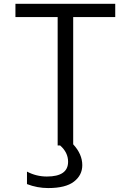

<svg xmlns="http://www.w3.org/2000/svg" viewBox="-20 -750 674 990"><path d="M228.5 219.7Q171.9 219.7 119.1 199.2V134.8Q167 160.2 221.7 160.2Q331.1 160.2 331.1 84Q331.1 36.1 290 0H277.3V-662.1H59.6V-730.5H574.2V-662.1H357.4V-5.9Q404.3 44.9 404.3 101.6Q404.3 153.3 361.3 186.5Q318.4 219.7 228.5 219.7Z"/></svg>

Font: Gen Shin Gothic Normal
Style: Regular
Weight: 300
Designer: [Source Han Sans]
Ryoko NISHIZUKA  (kana & ideographs); Paul D. Hunt (Latin, Greek & Cyrillic); Wenlong ZHANG  (bopomofo
Version: Version 1.002.20150607